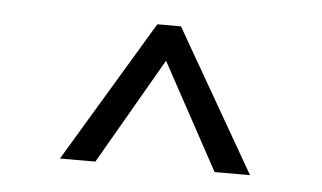

<svg xmlns="http://www.w3.org/2000/svg" viewBox="-31 -752 544 324"><g transform="rotate(5 241.0 -590.0)"><path d="M224 -710H264L402 -470H342L244 -650L140 -470H80Z"/></g></svg>

Font: Goli Light
Style: Regular
Weight: 300
Designer: jaikishan Patel
Foundry: MagicType
Version: Version 1.000